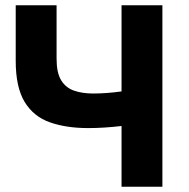

<svg xmlns="http://www.w3.org/2000/svg" viewBox="-20 -713 720 733"><path d="M444 0V-232Q410 -228 378 -226Q346 -224 317 -224Q233 -224 170.5 -246Q108 -268 74 -324Q40 -380 40 -481V-693H196V-489Q196 -435 213.5 -406.5Q231 -378 262.5 -367Q294 -356 336 -356Q360 -356 387.5 -358Q415 -360 444 -364V-693H600V0Z"/></svg>

Font: Ubuntu Sans ExtraBold
Style: Regular
Weight: 800
Designer: Dalton Maag Ltd
Foundry: Dalton Maag Ltd
Version: Version 1.006; ttfautohint (v1.8.4.7-5d5b)